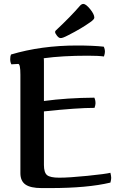

<svg xmlns="http://www.w3.org/2000/svg" viewBox="-20 -946 603 979"><path d="M467 -419Q467 -436 461 -448Q322 -447 204 -431V-630Q204 -646 203 -649Q298 -662 427 -662Q483 -662 510 -658Q515 -673 515 -682Q515 -696 509 -708Q455 -714 372 -714Q190 -714 36 -668Q32 -659 32 -644Q32 -629 38 -618L73 -620Q84 -620 84 -565V-63Q84 -23 110 -5Q136 13 192 13H236Q427 13 543 -15Q547 -30 547 -39Q547 -48 543 -65Q520 -59 426.5 -49.5Q333 -40 282 -40Q236 -40 220 -53Q204 -66 204 -105V-378Q373 -396 462 -396Q467 -411 467 -419ZM265 -791Q261 -788 261 -783Q261 -776 270.5 -764Q280 -752 288 -752Q297 -750 329 -767Q394 -800 439 -832Q461 -847 461 -856Q461 -873 440 -899Q418 -926 405 -926Q397 -926 389 -918Q340 -861 265 -791Z"/></svg>

Font: Federant
Style: Regular
Weight: 400
Designer: Olexa M. Volochay, Alexei Vanyashin, Otto Ludwig Naegele
Foundry: Cyreal (www.cyreal.org)
Version: Version 1.011; ttfautohint (v1.4.1)